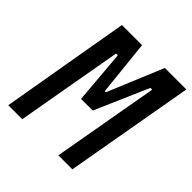

<svg xmlns="http://www.w3.org/2000/svg" viewBox="-185 -832 971 971"><g transform="rotate(45 300.0 -346.5)"><path d="M19.5 0 139.2 -693.4H283.2L314.5 -395.5H322.3L446.3 -693.4H600.1L478 0H377.9L478.5 -570.3H465.8L340.8 -283.2H308.1L257.3 -282.7L232.9 -570.3H220.2L119.6 0Z"/></g></svg>

Font: Cascadia Code NF
Style: Italic
Weight: 400
Italic angle: -10°
Monospace: yes
Designer: Aaron Bell
Foundry: Saja Typeworks
Version: Version 2404.023; ttfautohint (v1.8.4)